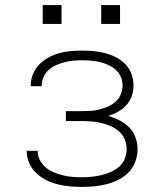

<svg xmlns="http://www.w3.org/2000/svg" viewBox="-20 -727 640 755"><path d="M303 8Q279 8 255 6Q231 4 207.5 -2Q184 -8 162 -19Q140 -30 122.5 -46.5Q105 -63 95 -85.5Q85 -108 85 -132Q85 -133 85 -133.5Q85 -134 85 -134H128Q128 -134 128 -133.5Q128 -133 128 -133Q128 -114 137 -97Q146 -80 160.5 -68Q175 -56 192.5 -49Q210 -42 228 -37.5Q246 -33 265 -31.5Q284 -30 303 -30Q322 -30 341.5 -32Q361 -34 379.5 -38.5Q398 -43 416 -51Q434 -59 448.5 -71.5Q463 -84 470.5 -102.5Q478 -121 478 -140Q478 -160 470.5 -178.5Q463 -197 448.5 -210Q434 -223 415.5 -231Q397 -239 378 -243.5Q359 -248 339.5 -249.5Q320 -251 300 -251H239V-290H300Q318 -290 336 -291Q354 -292 371 -296.5Q388 -301 404.5 -308Q421 -315 434.5 -327Q448 -339 455 -356Q462 -373 462 -390Q462 -408 455 -424.5Q448 -441 435 -452.5Q422 -464 406 -471.5Q390 -479 372.5 -483Q355 -487 337.5 -488.5Q320 -490 303 -490Q286 -490 268.5 -488.5Q251 -487 234 -482.5Q217 -478 201 -471Q185 -464 172 -452.5Q159 -441 151.5 -424.5Q144 -408 144 -391Q144 -390 144 -389.5Q144 -389 144 -388H101Q101 -389 101 -390.5Q101 -392 101 -393Q101 -415 110 -436.5Q119 -458 135 -474Q151 -490 171 -501Q191 -512 213 -518Q235 -524 257.5 -526Q280 -528 303 -528Q326 -528 348.5 -526Q371 -524 393.5 -518Q416 -512 436.5 -501.5Q457 -491 473 -474.5Q489 -458 497 -436Q505 -414 505 -391Q505 -370 498 -349.5Q491 -329 477 -313.5Q463 -298 444 -287.5Q425 -277 405 -271Q428 -265 449.5 -254Q471 -243 488 -226Q505 -209 513 -186Q521 -163 521 -139Q521 -115 512 -91Q503 -67 486 -49.5Q469 -32 446.5 -20.5Q424 -9 400.5 -3Q377 3 352 5.5Q327 8 303 8ZM378 -633V-707H452V-633ZM148 -633V-707H222V-633Z"/></svg>

Font: Iosevka SS04 XLt Ex
Style: Regular
Weight: 200
Width: 7
Monospace: yes
Designer: Belleve Invis
Foundry: Belleve Invis
Version: Version 19.0.0; ttfautohint (v1.8.4)